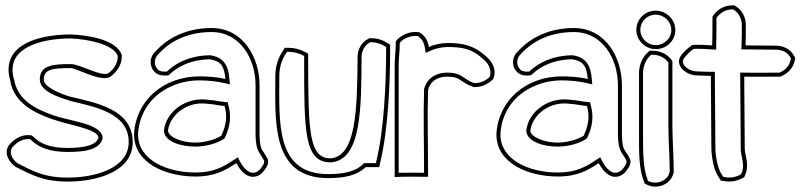

<svg xmlns="http://www.w3.org/2000/svg" viewBox="-20 -650 2998 719"><path d="M12 -389C12 -377 14 -364 18 -350C31 -265 108 -227 178 -203C244 -180 345 -167 349 -135C341 -104 288 -96 233 -96C169 -96 132 -111 106 -137L99 -143L89 -144C61 -146 33 -130 15 -108L13 -106C-7 -76 14 -43 37 -26C97 4 140 30 235 30C332 30 477 -2 477 -118C477 -243 333 -266 243 -288C202 -300 144 -325 144 -352C144 -391 176 -395 245 -395C266 -395 353 -344 390 -361L393 -362L395 -364C416 -380 436 -405 436 -439V-444C415 -505 303 -518 247 -521H245C152 -521 12 -497 12 -389ZM25 -97 26 -98 27 -99C43 -118 67 -131 88 -129H93L96 -126C126 -97 167 -81 233 -81C285 -81 352 -85 364 -131V-134V-137C358 -187 240 -197 183 -217C113 -241 45 -276 33 -352V-353L32 -354C28 -367 27 -379 27 -389C27 -480 150 -506 245 -506H247C306 -503 403 -486 421 -441V-439C421 -411 405 -390 386 -376L385 -375H384C357 -363 279 -410 245 -410C180 -410 129 -407 129 -352C129 -308 201 -285 239 -274V-273C334 -250 462 -228 462 -118C462 -18 333 15 235 15C144 15 104 -9 45 -39C24 -55 14 -79 25 -97Z M482 -147C482 -36 605 11 712 11C786 11 825 -13 865 -39C874 -22 894 9 923 12C948 14 964 -3 972 -15C980 -26 988 -39 982 -56L981 -57C962 -95 954 -82 952 -143V-331C952 -433 892 -545 772 -545C681 -545 610 -510 563 -458C538 -437 537 -395 566 -375C578 -367 593 -366 611 -368L617 -373C648 -402 696 -427 766 -428C808 -421 820 -402 824 -354C793 -362 755 -364 727 -364C593 -364 489 -274 482 -149ZM497 -147V-149C502 -233 552 -298 627 -329C657 -342 691 -349 727 -349C754 -349 791 -346 820 -339L841 -334L839 -355C835 -406 817 -435 768 -443H767H766C692 -442 640 -415 607 -384L605 -382C589 -381 581 -383 574 -387C571 -389 570 -392 568 -394C555 -409 558 -434 573 -447L574 -448C618 -497 685 -530 772 -530C880 -530 937 -429 937 -331V-143C939 -80 952 -82 968 -50L969 -48C971 -41 967 -34 960 -24C953 -13 941 -2 924 -3C905 -5 887 -29 878 -46L871 -61L857 -52C817 -26 782 -4 712 -4C606 -4 497 -50 497 -147ZM594 -160C596 -118 662 -101 710 -101C752 -101 792 -113 817 -129L821 -132L823 -136C842 -177 847 -215 835 -257L833 -267L822 -268C800 -270 783 -275 762 -276H761C678 -289 603 -233 594 -163V-162ZM609 -161C617 -222 684 -273 759 -261H761C780 -260 797 -255 821 -253C832 -215 827 -181 809 -142C787 -128 749 -116 710 -116C661 -116 610 -137 609 -161Z M1011 -367C1011 -200 993 17 1209 17C1267 17 1316 8 1349 -24H1400L1404 -42C1433 -163 1441 -331 1441 -469V-483L1429 -490C1412 -501 1391 -507 1369 -507H1363L1358 -504C1334 -492 1319 -465 1319 -437C1318 -237 1313 -63 1217 -57C1138 -58 1134 -153 1134 -434V-449L1121 -456C1104 -465 1083 -471 1060 -471H1046L1039 -459C1023 -436 1011 -403 1011 -367ZM1026 -367C1026 -400 1037 -430 1051 -450L1052 -451L1055 -456H1060C1080 -456 1099 -451 1114 -443L1119 -440V-434C1119 -161 1118 -43 1217 -42H1218C1334 -49 1333 -245 1334 -437C1334 -460 1347 -482 1365 -491L1367 -492H1369C1388 -492 1407 -486 1421 -477L1426 -474V-469C1426 -332 1418 -164 1389 -45L1388 -39H1343L1339 -35C1311 -7 1266 2 1209 2C1010 2 1026 -194 1026 -367Z M1458 13 1484 12C1509 11 1531 12 1558 12H1583V-13C1583 -114 1580 -214 1583 -312C1589 -343 1616 -363 1654 -363C1708 -363 1700 -343 1751 -325L1755 -324H1759C1787 -324 1810 -337 1827 -354C1844 -396 1815 -427 1798 -441C1755 -479 1716 -489 1655 -489C1629 -488 1608 -484 1586 -474C1583 -495 1573 -515 1555 -526L1551 -529C1515 -535 1485 -519 1469 -503L1462 -495V-485C1462 -460 1458 -435 1458 -408ZM1473 -3V-408C1473 -434 1477 -458 1477 -485V-489L1480 -493C1493 -506 1517 -518 1545 -515L1546 -514H1547V-513C1560 -505 1568 -490 1571 -472L1574 -452L1592 -460C1612 -469 1631 -473 1655 -474C1715 -474 1748 -466 1788 -430C1804 -417 1824 -393 1814 -362C1799 -348 1781 -339 1759 -339H1757H1755C1712 -354 1713 -378 1654 -378C1611 -378 1576 -354 1568 -315V-314V-312C1565 -213 1568 -114 1568 -13V-3H1558C1531 -3 1509 -4 1483 -3Z M1839 -147C1839 -36 1962 11 2069 11C2143 11 2182 -13 2222 -39C2231 -22 2251 9 2280 12C2305 14 2321 -3 2329 -15C2337 -26 2345 -39 2339 -56L2338 -57C2319 -95 2311 -82 2309 -143V-331C2309 -433 2249 -545 2129 -545C2038 -545 1967 -510 1920 -458C1895 -437 1894 -395 1923 -375C1935 -367 1950 -366 1968 -368L1974 -373C2005 -402 2053 -427 2123 -428C2165 -421 2177 -402 2181 -354C2150 -362 2112 -364 2084 -364C1950 -364 1846 -274 1839 -149ZM1854 -147V-149C1859 -233 1909 -298 1984 -329C2014 -342 2048 -349 2084 -349C2111 -349 2148 -346 2177 -339L2198 -334L2196 -355C2192 -406 2174 -435 2125 -443H2124H2123C2049 -442 1997 -415 1964 -384L1962 -382C1946 -381 1938 -383 1931 -387C1928 -389 1927 -392 1925 -394C1912 -409 1915 -434 1930 -447L1931 -448C1975 -497 2042 -530 2129 -530C2237 -530 2294 -429 2294 -331V-143C2296 -80 2309 -82 2325 -50L2326 -48C2328 -41 2324 -34 2317 -24C2310 -13 2298 -2 2281 -3C2262 -5 2244 -29 2235 -46L2228 -61L2214 -52C2174 -26 2139 -4 2069 -4C1963 -4 1854 -50 1854 -147ZM1951 -160C1953 -118 2019 -101 2067 -101C2109 -101 2149 -113 2174 -129L2178 -132L2180 -136C2199 -177 2204 -215 2192 -257L2190 -267L2179 -268C2157 -270 2140 -275 2119 -276H2118C2035 -289 1960 -233 1951 -163V-162ZM1966 -161C1974 -222 2041 -273 2116 -261H2118C2137 -260 2154 -255 2178 -253C2189 -215 2184 -181 2166 -142C2144 -128 2106 -116 2067 -116C2018 -116 1967 -137 1966 -161Z M2363 -538C2363 -499 2396 -466 2436 -466C2476 -466 2509 -498 2509 -537C2509 -577 2476 -610 2435 -610C2395 -610 2363 -578 2363 -538ZM2373 -138C2373 -88 2372 -17 2391 28L2394 37L2403 42C2444 61 2493 39 2502 -2L2503 -4V-7C2503 -61 2498 -129 2498 -178V-421C2483 -444 2457 -460 2423 -460H2413L2405 -453C2385 -435 2373 -406 2373 -376ZM2378 -538C2378 -570 2403 -595 2435 -595C2468 -595 2494 -569 2494 -537C2494 -507 2468 -481 2436 -481C2404 -481 2378 -507 2378 -538ZM2388 -138V-376C2388 -402 2399 -427 2415 -442L2419 -445H2423C2451 -445 2471 -432 2483 -416V-178C2483 -129 2488 -58 2488 -8L2487 -5C2486 -2 2486 0 2485 3C2474 28 2439 42 2410 29L2406 27L2405 23V22C2388 -18 2388 -88 2388 -138Z M2531 -443C2504 -407 2547 -371 2583 -368C2604 -367 2622 -366 2642 -366C2642 -274 2644 -180 2644 -90V-89C2647 -43 2656 -8 2673 16L2679 26L2690 28C2714 32 2737 29 2758 18L2767 14L2771 4C2787 -36 2769 -69 2769 -92C2769 -180 2767 -271 2767 -363C2810 -362 2854 -363 2896 -363H2902C2933 -375 2954 -399 2958 -433L2954 -440C2942 -465 2914 -479 2885 -479C2847 -479 2811 -480 2772 -480C2773 -504 2773 -530 2773 -556C2773 -586 2758 -613 2736 -626L2730 -630H2723C2688 -630 2663 -611 2648 -588V-580C2648 -544 2648 -514 2647 -480C2627 -481 2605 -483 2580 -482H2573C2556 -470 2544 -460 2531 -443ZM2543 -434C2554 -448 2564 -457 2578 -467H2580C2605 -468 2625 -466 2646 -465L2662 -464V-480C2663 -514 2663 -544 2663 -580V-583C2676 -601 2696 -615 2723 -615H2725L2728 -613C2745 -603 2758 -581 2758 -556C2758 -530 2758 -505 2757 -481L2756 -465H2772C2811 -465 2847 -464 2885 -464C2910 -464 2931 -453 2940 -434L2941 -433L2942 -430C2937 -405 2923 -388 2899 -378H2896C2854 -378 2810 -377 2767 -378H2752V-363C2752 -271 2754 -180 2754 -92C2754 -61 2771 -36 2757 -2L2755 3L2751 4V5C2733 14 2714 17 2693 13L2688 12L2686 8L2685 7C2671 -13 2662 -45 2659 -89V-90C2659 -180 2657 -274 2657 -366V-381H2642C2623 -381 2605 -382 2584 -383C2574 -384 2562 -388 2553 -395C2537 -407 2532 -420 2543 -434Z"/></svg>

Font: Snowfall
Style: BlkOl
Weight: 900
Designer: Jasper
Foundry: Cannot Into Space Fonts
Version: Version 0.9